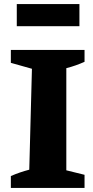

<svg xmlns="http://www.w3.org/2000/svg" viewBox="-20 -918 456 938"><path d="M33 0V-58Q56 -68 78 -75.5Q100 -83 123 -89L136 -582L33 -611V-674H393V-616Q373 -607 350.5 -599Q328 -591 304 -585V-86L393 -64V0ZM62 -790V-898H368V-790Z"/></svg>

Font: Piazzolla Thin Black
Style: Regular
Weight: 900
Version: Version 2.005